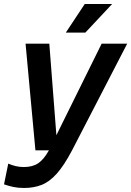

<svg xmlns="http://www.w3.org/2000/svg" viewBox="-79 -747 652 954"><path d="M41 187Q11 187 -12.5 182Q-36 177 -59 169L-38 66Q-20 74 -0.5 78.5Q19 83 39 83Q83 83 111 64Q139 45 164 0L426 -530H553L279 0Q239 76 202.5 116.5Q166 157 127 172Q88 187 41 187ZM97 0 48 -530H166L207 0ZM248 -585 342 -727H478L345 -585Z"/></svg>

Font: Radio Canada Big Medium
Style: Italic
Weight: 500
Italic angle: -12°
Designer: Étienne Aubert Bonn
Foundry: Coppers and Brasses
Version: Version 1.001